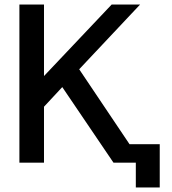

<svg xmlns="http://www.w3.org/2000/svg" viewBox="-20 -721 762 851"><path d="M66 -701H175V-384L475 -701H601L331 -414L554 -82H688V110H582V0H483L256 -335L175 -248V0H66Z"/></svg>

Font: LT Superior Semi-bold
Style: Regular
Weight: 600
Designer: Daniel Lyons
Foundry: LyonsType
Version: Version 1.0